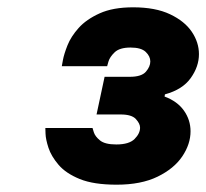

<svg xmlns="http://www.w3.org/2000/svg" viewBox="-20 -901 564 525"><path d="M299 -396Q236 -396 198 -411.5Q160 -427 140 -450.5Q120 -474 112.5 -497Q105 -520 104.5 -535.5Q104 -551 104 -551H233Q233 -551 236.5 -539.5Q240 -528 253.5 -517Q267 -506 298 -506Q333 -506 348 -521Q363 -536 363 -552Q363 -563 351.5 -575.5Q340 -588 310 -588H244L266 -691H335Q367 -691 379 -705Q391 -719 391 -733Q391 -747 378.5 -759Q366 -771 337 -771Q307 -771 293.5 -758Q280 -745 276.5 -732.5Q273 -720 273 -720H149Q149 -720 152 -736.5Q155 -753 164.5 -777Q174 -801 195 -824.5Q216 -848 252.5 -864.5Q289 -881 344 -881Q405 -881 445 -862Q485 -843 504.5 -814Q524 -785 524 -753Q524 -719 501.5 -687.5Q479 -656 431 -643L430 -637Q465 -624 483 -598.5Q501 -573 501 -542Q501 -507 478.5 -473.5Q456 -440 411 -418Q366 -396 299 -396Z"/></svg>

Font: Be Vietnam Pro Black
Style: Italic
Weight: 900
Italic angle: -12°
Designer: Lam Bao, Tony Le, Vietanh Nguyen
Foundry: Yellow Type Foundry
Version: Version 1.002; ttfautohint (v1.8.3)